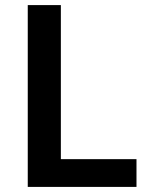

<svg xmlns="http://www.w3.org/2000/svg" viewBox="-20 -734 586 754"><path d="M89 0V-714H219V-109H516V0Z"/></svg>

Font: Noto Sans Lao Looped SemiBold
Style: Regular
Weight: 600
Designer: Mark Frömberg, Ben Mitchell
Foundry: The Fontpad Ltd
Version: Version 1.002; ttfautohint (v1.8.4.7-5d5b)